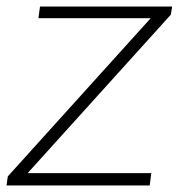

<svg xmlns="http://www.w3.org/2000/svg" viewBox="-47 -570 567 590"><path d="M478 -525 38 -38H418L413 0H-27L-23 -28L416 -514H71L76 -550H482Z"/></svg>

Font: Krub ExtraLight
Style: Italic
Weight: 275
Italic angle: -8°
Designer: Ekaluck Peanpanawate
Foundry: Cadson Demak Co.,Ltd.
Version: Version 1.000; ttfautohint (v1.6)